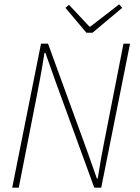

<svg xmlns="http://www.w3.org/2000/svg" viewBox="-20 -860 640 880"><path d="M36 0 168 -660H200L378 -172L424 -42H428Q432 -65 435.5 -87.5Q439 -110 443 -132.5Q447 -155 451.5 -177.5Q456 -200 460 -222L546 -660H576L444 0H412L234 -488L188 -618H184Q179 -587 174 -557.5Q169 -528 163.5 -498.5Q158 -469 152 -438L66 0ZM376 -710 280 -824 296 -838 390 -738H394L526 -840L540 -824L404 -710Z"/></svg>

Font: Source Code Pro ExtraLight ExtraLight
Style: Italic
Weight: 250
Italic angle: -11°
Monospace: yes
Version: Version 1.016;hotconv 1.0.116;makeotfexe 2.5.65601